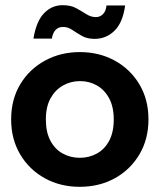

<svg xmlns="http://www.w3.org/2000/svg" viewBox="-20 -709 616 741"><path d="M288 12Q213 12 153 -21Q93 -54 58 -113Q23 -172 23 -248Q23 -325 58 -383.5Q93 -442 153.5 -475Q214 -508 288 -508Q363 -508 423 -475Q483 -442 518 -383.5Q553 -325 553 -248Q553 -172 518 -113Q483 -54 423 -21Q363 12 288 12ZM288 -100Q324 -100 354 -116.5Q384 -133 401.5 -166Q419 -199 419 -248Q419 -297 401 -330Q383 -363 353.5 -379.5Q324 -396 289 -396Q253 -396 223 -379Q193 -362 175 -329.5Q157 -297 157 -248Q157 -199 174.5 -166Q192 -133 222 -116.5Q252 -100 288 -100ZM345 -559Q316 -559 296 -570.5Q276 -582 259 -593.5Q242 -605 223 -605Q206 -605 195 -594Q184 -583 180 -560H109Q120 -627 150 -658Q180 -689 222 -689Q253 -689 274 -677.5Q295 -666 313 -654.5Q331 -643 350 -643Q366 -643 377.5 -654.5Q389 -666 391 -688H463Q454 -622 422 -590.5Q390 -559 345 -559Z"/></svg>

Font: Host Grotesk Light
Style: Bold
Weight: 700
Version: Version 1.003